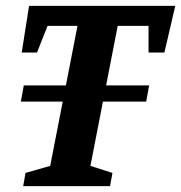

<svg xmlns="http://www.w3.org/2000/svg" viewBox="-20 -634 617 654"><path d="M51 -288 61 -343H488L478 -288ZM59 0 67 -45 151 -69 244 -546H142L106 -455H54L79 -614H577L540 -455H486V-546H381L288 -69L363 -45L355 0Z"/></svg>

Font: Manuale
Style: Italic
Weight: 400
Italic angle: -11°
Designer: Eduardo Tunni / Pablo Cosgaya
Foundry: Eduardo Tunni / Pablo Cosgaya
Version: Version 1.002